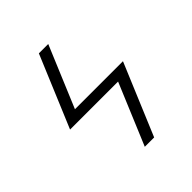

<svg xmlns="http://www.w3.org/2000/svg" viewBox="-200 -868 1001 1001"><g transform="rotate(-45 300.0 -367.5)"><path d="M293 0 435 -339H81L247 -735H316L174 -396H528L362 0Z"/></g></svg>

Font: Iosevka SS04 Light Extended
Style: Italic
Weight: 300
Width: 7
Italic angle: -9°
Monospace: yes
Designer: Belleve Invis
Foundry: Belleve Invis
Version: Version 19.0.0; ttfautohint (v1.8.4)